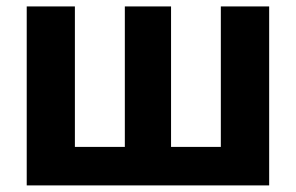

<svg xmlns="http://www.w3.org/2000/svg" viewBox="-20 -562 897 582"><path d="M61 -542.5H207V-116.7H358.4V-542.5H498.5V-116.7H649.4V-542.5H795.9V0H61Z"/></svg>

Font: Inter 16pt
Style: Bold
Weight: 700
Version: Version 4.001;git-66647c0bb